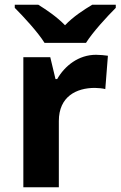

<svg xmlns="http://www.w3.org/2000/svg" viewBox="-20 -786 506 806"><path d="M167 -606H341C369 -651 430 -717 466 -753V-766H367C332 -745 287 -716 253 -680C218 -716 176 -744 141 -766H42V-753C79 -716 139 -651 167 -606ZM383 -556C310 -556 252 -510 220 -454H213L191 -546H78V0H227V-278C227 -381 301 -417 378 -417C391 -417 412 -415 422 -412L433 -552C421 -554 398 -556 383 -556Z"/></svg>

Font: Noto Sans Javanese
Style: Bold
Weight: 700
Designer: Monotype Design Team
Foundry: Monotype Imaging Inc.
Version: Version 2.005